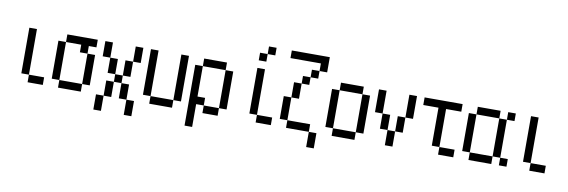

<svg xmlns="http://www.w3.org/2000/svg" viewBox="-64 -1454 6129 2073"><g transform="rotate(10 3000.0 -417.0)"><path d="M416.7 -166.7V-83.3H250V-166.7ZM166.7 -166.7V-666.7H250V-166.7Z M500 -166.7V-583.3H583.3V-166.7ZM583.3 -166.7H833.3V-83.3H583.3ZM583.3 -583.3V-666.7H916.7V-583.3H833.3V-500H750V-583.3ZM833.3 -166.7V-500H916.7V-166.7Z M1000 -83.3H1083.3V83.3H1000ZM1000 -500V-666.7H1083.3V-500ZM1166.7 -83.3H1083.3V-250H1166.7ZM1166.7 -333.3H1083.3V-500H1166.7ZM1166.7 -250V-333.3H1250V-250ZM1333.3 -83.3H1416.7V83.3H1333.3ZM1333.3 -333.3H1250V-500H1333.3ZM1333.3 -250V-83.3H1250V-250ZM1333.3 -500V-666.7H1416.7V-500Z M1500 -166.7V-666.7H1583.3V-166.7ZM1833.3 -166.7V-83.3H1583.3V-166.7ZM1833.3 -666.7H1916.7V-166.7H1833.3Z M2000 83.3V-583.3H2083.3V-250H2166.7V-166.7H2083.3V83.3ZM2083.3 -583.3V-666.7H2333.3V-583.3ZM2166.7 -166.7H2333.3V-83.3H2166.7ZM2333.3 -166.7V-583.3H2416.7V-166.7Z M2666.7 -166.7V-666.7H2750V-166.7ZM2750 -916.7H2833.3V-833.3H2750ZM2666.7 -750V-833.3H2750V-750ZM2750 -166.7H2916.7V-83.3H2750Z M3000 -166.7V-416.7H3083.3V-166.7ZM3000 -833.3V-916.7H3416.7V-750H3333.3V-833.3ZM3083.3 -166.7H3333.3V-83.3H3083.3ZM3083.3 -416.7V-583.3H3166.7V-416.7ZM3166.7 -583.3V-666.7H3250V-583.3ZM3250 -666.7V-750H3333.3V-666.7ZM3333.3 -83.3H3416.7V83.3H3333.3Z M3500 -166.7V-583.3H3583.3V-166.7ZM3833.3 -166.7V-83.3H3583.3V-166.7ZM3833.3 -583.3H3916.7V-166.7H3833.3ZM3833.3 -666.7V-583.3H3583.3V-666.7Z M4000 -416.7V-666.7H4083.3V-416.7ZM4083.3 -416.7H4166.7V-250H4083.3ZM4166.7 -83.3V-250H4250V-83.3ZM4250 -416.7H4333.3V-250H4250ZM4333.3 -416.7V-666.7H4416.7V-416.7Z M4500 -583.3V-666.7H4916.7V-583.3H4750V-166.7H4666.7V-583.3ZM4916.7 -166.7V-83.3H4750V-166.7Z M5000 -166.7V-583.3H5083.3V-166.7ZM5083.3 -166.7H5333.3V-83.3H5083.3ZM5083.3 -583.3V-666.7H5333.3V-583.3ZM5333.3 -166.7V-583.3H5416.7V-166.7ZM5416.7 -166.7H5500V-83.3H5416.7ZM5416.7 -583.3V-666.7H5500V-583.3Z M5916.7 -166.7V-83.3H5750V-166.7ZM5666.7 -166.7V-666.7H5750V-166.7Z"/></g></svg>

Font: GalmuriMono11 Regular
Style: Regular
Weight: 400
Designer: Lee Minseo (quiple)
Version: Version 2.399;hotconv 1.1.1;makeotfexe 2.6.0 DEVELOPMENT